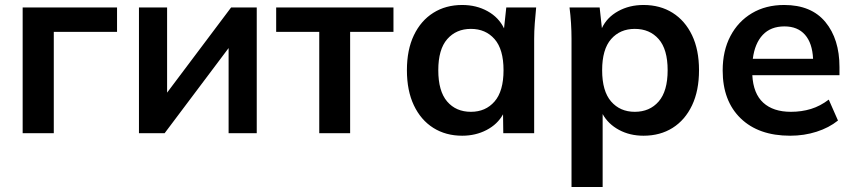

<svg xmlns="http://www.w3.org/2000/svg" viewBox="-20 -535 3436 771"><path d="M71 0V-505H450V-407H196V0Z M538 0V-505H651V-163L908 -505H1011V0H898V-342L641 0Z M1262 0V-407H1089V-505H1560V-407H1386V0Z M1836 10Q1770 10 1720 -21.5Q1670 -53 1642 -112Q1614 -171 1614 -253Q1614 -335 1642 -393.5Q1670 -452 1720 -483.5Q1770 -515 1836 -515Q1893 -515 1938 -490Q1983 -465 2004 -421L2013 -505H2133Q2130 -474 2127.5 -442Q2125 -410 2125 -379V0H2001L2000 -76Q1978 -36 1934 -13Q1890 10 1836 10ZM1871 -86Q1930 -86 1966 -127.5Q2002 -169 2002 -253Q2002 -337 1966 -378Q1930 -419 1871 -419Q1812 -419 1776 -378Q1740 -337 1740 -253Q1740 -169 1775.5 -127.5Q1811 -86 1871 -86Z M2275 216V-379Q2275 -410 2273 -442Q2271 -474 2267 -505H2388L2397 -422Q2417 -465 2462 -490Q2507 -515 2564 -515Q2631 -515 2681 -483.5Q2731 -452 2759 -393.5Q2787 -335 2787 -253Q2787 -171 2759 -112Q2731 -53 2681 -21.5Q2631 10 2564 10Q2509 10 2465.5 -13.5Q2422 -37 2400 -77V216ZM2529 -86Q2589 -86 2625 -127.5Q2661 -169 2661 -253Q2661 -337 2625 -378Q2589 -419 2529 -419Q2470 -419 2434 -378Q2398 -337 2398 -253Q2398 -169 2434 -127.5Q2470 -86 2529 -86Z M3153 10Q3026 10 2954 -60Q2882 -130 2882 -252Q2882 -331 2913 -390Q2944 -449 2999.5 -482Q3055 -515 3129 -515Q3238 -515 3294.5 -446.5Q3351 -378 3351 -266V-233H3001Q3005 -159 3045 -122.5Q3085 -86 3156 -86Q3199 -86 3236.5 -97.5Q3274 -109 3308 -135L3345 -51Q3309 -22 3259 -6Q3209 10 3153 10ZM3130 -429Q3075 -429 3043 -395Q3011 -361 3003 -299H3245Q3242 -362 3212.5 -395.5Q3183 -429 3130 -429Z"/></svg>

Font: MulishBold
Style: Bold
Weight: 700
Designer: Vernon Adams
Foundry: Vernon Adams
Version: Version 3.602; ttfautohint (v1.8.3)